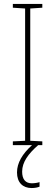

<svg xmlns="http://www.w3.org/2000/svg" viewBox="-20 -734 278 971"><path d="M92 134C92 86 123 44 173 0H194V-19L133 -22V-691L194 -695V-714H45V-695L107 -691V-22L45 -19V0H142C93 44 66 90 66 138C66 189 95 217 140 217C156 217 171 214 180 210V187C172 190 155 193 141 193C109 193 92 173 92 134Z"/></svg>

Font: Noto Sans Arabic UI Cn Th
Style: Regular
Weight: 100
Width: 3
Designer: Monotype Design Team, Nadine Chahine and Nizar Qandah
Foundry: Monotype Imaging Inc.
Version: Version 2.010